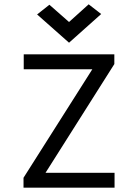

<svg xmlns="http://www.w3.org/2000/svg" viewBox="-20 -870 640 890"><path d="M89 0V-46L408 -549H90V-618H510V-573L191 -69H511V0ZM300 -672 152 -803 209 -848 300 -768 391 -850 449 -805Z"/></svg>

Font: Victor Mono
Style: Regular
Weight: 400
Monospace: yes
Designer: Rune Bjørnerås
Version: Version 1.561;gftools[0.9.30]